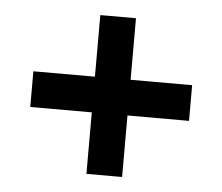

<svg xmlns="http://www.w3.org/2000/svg" viewBox="-39 -619 585 505"><g transform="rotate(5 253.5 -366.5)"><path d="M206.4 -156.8V-319.2H43.9V-413.4H206.4V-576H300.6V-413.4H463.1V-319.2H300.6V-156.8Z"/></g></svg>

Font: Big Shoulders Thin
Style: Regular
Weight: 100
Designer: Patric King
Foundry: XO Type Co
Version: Version 2.002